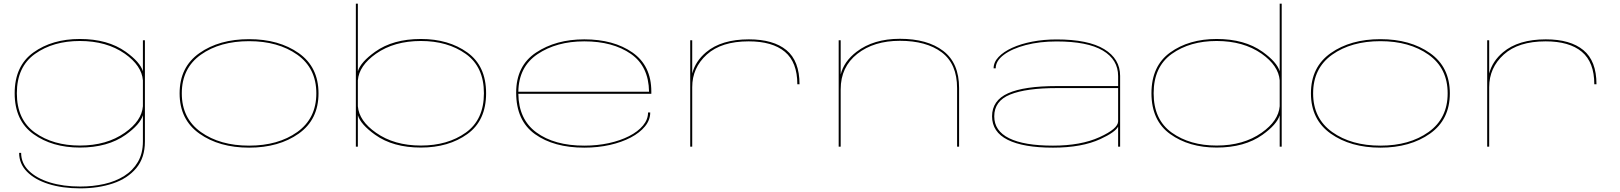

<svg xmlns="http://www.w3.org/2000/svg" viewBox="-20 -805 8894 1054"><path d="M420.5 229Q322 229 246.2 205Q170.5 181 127.8 137.2Q85 93.5 85 34H96Q96 91 138.5 132.5Q181 174 254.2 196.5Q327.5 219 420.5 219Q490 219 552 205Q614 191 661.8 161Q709.5 131 737 84Q764.5 37 764.5 -29V-172.5Q749.5 -122 670 -65Q571.5 5 418.5 5Q266.5 5 163.5 -69Q60.5 -143 60.5 -293Q60.5 -443 163.5 -517Q266.5 -591 418.5 -591Q571.5 -591 670 -521Q749.5 -464 764.5 -413.5V-584H775.5V-28Q775.5 61 728 118Q680.5 175 600 202Q519.5 229 420.5 229ZM764.5 -364Q758 -444.5 665.5 -510Q565.5 -580 418.5 -580Q271.5 -580 172 -509Q72.5 -438 72.5 -293Q72.5 -148 172 -77Q271.5 -6 418.5 -6Q565.5 -6 665.5 -76.5Q758 -141.5 764.5 -222Z M1347.5 5.5Q1183.5 5.5 1074.8 -71.5Q966 -148.5 966 -292.5Q966 -437 1074.8 -513.5Q1183.5 -590 1347.5 -590Q1511 -590 1619.8 -513.5Q1728.5 -437 1728.5 -292.5Q1728.5 -148.5 1619.8 -71.5Q1511 5.5 1347.5 5.5ZM1347.5 -5.5Q1507 -5.5 1611.8 -80.2Q1716.5 -155 1716.5 -292.5Q1716.5 -430.5 1611.8 -504.8Q1507 -579 1347.5 -579Q1187.5 -579 1082.8 -504.8Q978 -430.5 978 -292.5Q978 -155 1082.8 -80.2Q1187.5 -5.5 1347.5 -5.5Z M1933.5 0V-785H1944.5V-413.5Q1959.5 -464 2039.5 -521Q2137.5 -591 2290.5 -591Q2442.5 -591 2545.5 -517Q2648.5 -443 2648.5 -293Q2648.5 -143 2545.5 -69Q2442.5 5 2290.5 5Q2137.5 5 2039.5 -65Q1959.5 -122 1944.5 -172.5V0ZM1944.5 -364V-222Q1951 -141.5 2044 -76.5Q2143.5 -6 2290.5 -6Q2437.5 -6 2537 -77Q2636.5 -148 2636.5 -293Q2636.5 -438 2537 -509Q2437.5 -580 2290.5 -580Q2143.5 -580 2044 -510Q1951 -444.5 1944.5 -364Z M3187.5 5.5Q3020.5 5.5 2917 -68.5Q2813.5 -142.5 2813.5 -296.5Q2813.5 -444 2922.8 -516.5Q3032 -589 3187.5 -589Q3348.5 -589 3452 -516.8Q3555.5 -444.5 3555.5 -302V-290H2825.5Q2827.5 -149.5 2924 -78.5Q3022.5 -5.5 3187.5 -5.5Q3258.5 -5.5 3321.8 -19.2Q3385 -33 3433.5 -57.8Q3482 -82.5 3509.8 -115.8Q3537.5 -149 3537.5 -187.5H3549.5Q3549.5 -146.5 3521 -111.5Q3492.5 -76.5 3442.8 -50.2Q3393 -24 3327.5 -9.2Q3262 5.5 3187.5 5.5ZM2825.5 -301.5H3543Q3541 -441 3443.5 -509Q3344 -578 3187.5 -578Q3035 -578 2930.5 -507.5Q2827.5 -438 2825.5 -301.5Z M4357 -342.5Q4357 -463.5 4288.5 -520.8Q4220 -578 4090 -578Q3940 -578 3860 -505.5Q3780 -433 3780 -326.5V0H3769V-584H3780V-401.5Q3797.5 -469 3856.5 -518.5Q3940.5 -589 4091 -589Q4225.5 -589 4297.2 -529.8Q4369 -470.5 4369 -342.5Z M4584 0V-584H4595V-396Q4612.5 -467.5 4682.5 -521Q4775.5 -592 4920 -592Q5071 -592 5158 -525.5Q5245 -459 5245 -322V0H5234V-321Q5234 -454.5 5149.5 -517.8Q5065 -581 4920 -581Q4777 -581 4686 -509.2Q4595 -437.5 4595 -314.5V0Z M6118 0V-110Q6102 -79 6020.5 -41.5Q5919 5.5 5760.5 5.5Q5597.5 5.5 5511.8 -37.5Q5426 -80.5 5426 -166.5Q5426 -253.5 5513.8 -293Q5601.5 -332.5 5782 -332.5H6118V-387.5Q6118 -477.5 6034 -527.5Q5950 -577.5 5780 -577.5Q5687.5 -577.5 5611.8 -557.8Q5536 -538 5491 -504.5Q5446 -471 5446 -430H5434.5Q5434.5 -463.5 5461.8 -492.2Q5489 -521 5536.8 -542.8Q5584.5 -564.5 5647 -576.5Q5709.5 -588.5 5780 -588.5Q5954 -588.5 6041.5 -535.2Q6129 -482 6129 -388.5V0ZM6118 -139V-321.5H5782.5Q5613.5 -321.5 5525.8 -286.2Q5438 -251 5438 -166.5Q5438 -86.5 5520 -46Q5602 -5.5 5760.5 -5.5Q5913.5 -5.5 6015.8 -52Q6118 -98.5 6118 -139Z M7005 0V-172.5Q6990 -122 6910.5 -65Q6812 5 6659 5Q6507 5 6404 -69Q6301 -143 6301 -293Q6301 -443 6404 -517Q6507 -591 6659 -591Q6812 -591 6910.5 -521Q6990 -464 7005 -413.5V-785H7016V0ZM7005 -222V-364Q6998.5 -444.5 6906 -510Q6806 -580 6659 -580Q6512 -580 6412.5 -509Q6313 -438 6313 -293Q6313 -148 6412.5 -77Q6512 -6 6659 -6Q6806 -6 6906 -76.5Q6998.5 -141.5 7005 -222Z M7558 5.5Q7394 5.5 7285.2 -71.5Q7176.5 -148.5 7176.5 -292.5Q7176.5 -437 7285.2 -513.5Q7394 -590 7558 -590Q7721.5 -590 7830.2 -513.5Q7939 -437 7939 -292.5Q7939 -148.5 7830.2 -71.5Q7721.5 5.5 7558 5.5ZM7558 -5.5Q7717.5 -5.5 7822.2 -80.2Q7927 -155 7927 -292.5Q7927 -430.5 7822.2 -504.8Q7717.5 -579 7558 -579Q7398 -579 7293.2 -504.8Q7188.5 -430.5 7188.5 -292.5Q7188.5 -155 7293.2 -80.2Q7398 -5.5 7558 -5.5Z M8732 -342.5Q8732 -463.5 8663.5 -520.8Q8595 -578 8465 -578Q8315 -578 8235 -505.5Q8155 -433 8155 -326.5V0H8144V-584H8155V-401.5Q8172.5 -469 8231.5 -518.5Q8315.5 -589 8466 -589Q8600.5 -589 8672.2 -529.8Q8744 -470.5 8744 -342.5Z"/></svg>

Font: Anybody UltraExpanded Thin
Style: Regular
Weight: 100
Width: 9
Designer: Tyler Finck
Foundry: Etcetera Type Company
Version: Version 1.010; ttfautohint (v1.8.3) -l 8 -r 50 -G 200 -x 14 